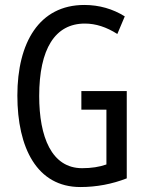

<svg xmlns="http://www.w3.org/2000/svg" viewBox="-20 -744 585 774"><path d="M308 -377V-302H409V-81C381 -71 348 -66 311 -66C188 -66 138 -192 138 -357C138 -547 202 -649 322 -649C366 -649 409 -635 453 -607L483 -678C435 -708 380 -724 320 -724C138 -724 50 -572 50 -359C50 -148 129 10 304 10C369 10 432 -2 491 -25V-377Z"/></svg>

Font: Noto Sans Myanmar UI ExtraCondensed
Style: Regular
Weight: 400
Width: 2
Designer: Monotype Design Team
Foundry: Monotype Imaging Inc.
Version: Version 2.103